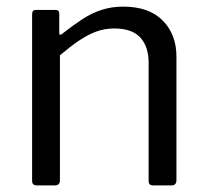

<svg xmlns="http://www.w3.org/2000/svg" viewBox="-20 -560 624 580"><path d="M91 0Q77 0 77 -13V-517Q77 -530 88 -530H148Q159 -530 159 -519V-461Q159 -456 161 -455Q163 -454 168 -458Q201 -484 229.5 -502.5Q258 -521 288 -530.5Q318 -540 352 -540Q430 -540 471.5 -498Q513 -456 513 -389V-16Q513 0 498 0H442Q435 0 432 -3.5Q429 -7 429 -13V-370Q429 -419 404 -446.5Q379 -474 325 -474Q296 -474 270.5 -464.5Q245 -455 219 -437.5Q193 -420 161 -393V-15Q161 0 146 0H91Z"/></svg>

Font: Libre Franklin Thin
Style: Regular
Weight: 400
Version: Version 3.000